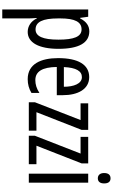

<svg xmlns="http://www.w3.org/2000/svg" viewBox="338 -1118 1019 1736"><g transform="rotate(90 848.0 -249.5)"><path d="M263 -547C215 -547 175 -522 146 -464H141L131 -537H65V240H146V0C146 -20 144 -44 142 -72H146C171 -20 216 10 268 10C366 10 421 -92 421 -269C421 -454 366 -547 263 -547ZM245 -477C312 -477 338 -407 338 -268C338 -127 308 -61 246 -61C178 -61 146 -124 146 -265V-285C146 -417 178 -477 245 -477Z M677 -546C564 -546 505 -447 505 -265C505 -109 558 10 695 10C741 10 782 -1 820 -24V-96C780 -70 743 -59 704 -59C625 -59 587 -123 585 -253H840V-309C840 -442 787 -546 677 -546ZM677 -480C737 -480 764 -405 764 -317H586C591 -428 622 -480 677 -480Z M1161 0V-69H994L1154 -478V-537H914V-468H1065L904 -55V0Z M1464 0V-69H1297L1457 -478V-537H1217V-468H1368L1207 -55V0Z M1592 -739C1561 -739 1544 -719 1544 -681C1544 -645 1562 -624 1592 -624C1622 -624 1638 -645 1638 -681C1638 -718 1623 -739 1592 -739ZM1631 -537H1550V0H1631Z"/></g></svg>

Font: Noto Sans Gurmukhi UI ExtraCondensed
Style: Regular
Weight: 400
Width: 2
Designer: Jelle Bosma - Monotype Design Team
Foundry: Monotype Imaging Inc.
Version: Version 2.004